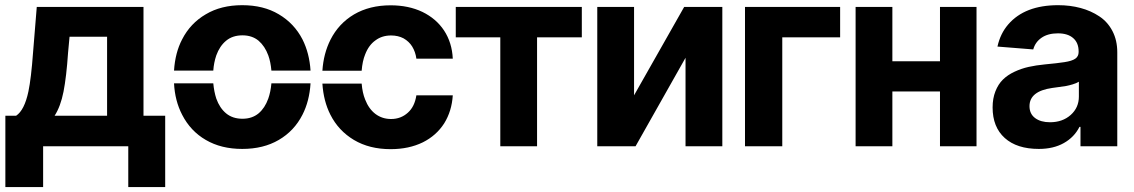

<svg xmlns="http://www.w3.org/2000/svg" viewBox="-20 -573 4440 752"><path d="M148.9 159.7H1V-119.6H43Q75.7 -141.1 91.3 -214.8Q102.1 -266.6 109.4 -366.7L124 -545.9H542V-119.6H627V159.7H482.4V0H148.9ZM193.8 -119.6H399.4V-429.2H252.4L246.6 -366.7Q240.2 -272.5 228.8 -214.1Q217.3 -155.8 193.8 -119.6Z M928.7 10.3Q846.2 10.3 786.1 -24.9Q726.1 -59.6 693.4 -123.5Q665 -178.2 661.6 -246.6H815.4Q818.4 -213.9 827.1 -187Q840.3 -149.9 865.7 -128.9Q891.1 -107.9 929.7 -107.9Q967.3 -107.9 992.7 -128.9Q1017.6 -149.9 1030.8 -187Q1040 -212.9 1043 -246.6H1196.3Q1191.9 -176.8 1164.6 -123.5Q1132.3 -60.1 1071.8 -24.9Q1011.7 10.3 928.7 10.3ZM661.6 -296.4Q666 -366.7 693.4 -418.9Q725.6 -481.9 786.1 -517.1Q845.7 -552.7 928.7 -552.7Q1012.2 -552.7 1071.8 -517.1Q1132.3 -481.4 1164.6 -418.9Q1191.9 -364.7 1196.3 -296.4H1043Q1040 -330.6 1030.8 -356Q1017.6 -392.1 992.7 -413.6Q967.3 -434.6 929.7 -434.6Q891.1 -434.6 865.7 -413.6Q840.3 -392.6 827.1 -356Q817.4 -327.1 815.4 -296.4Z M1509.8 11.2Q1426.8 11.2 1366.2 -24.9Q1305.7 -61 1273.9 -124Q1247.1 -176.8 1242.7 -245.6H1396.5Q1399.4 -209.5 1410.2 -183.1Q1424.3 -146.5 1450.7 -126.5Q1477.1 -106.9 1511.7 -106.9Q1550.3 -106.9 1577.6 -131.8Q1604 -155.3 1610.8 -199.7H1753.4Q1749.5 -137.7 1719.7 -89.8Q1689 -42 1636.2 -15.6Q1581.5 11.2 1509.8 11.2ZM1242.7 -295.9Q1247.1 -363.3 1274.4 -417.5Q1306.6 -481 1366.7 -516.6Q1427.7 -552.2 1509.8 -552.2Q1580.1 -552.2 1634.3 -526.4Q1688.5 -500 1719.2 -453.6Q1750.5 -405.8 1753.4 -343.3H1610.8Q1607.4 -369.6 1594.2 -391.1Q1582 -410.6 1560.5 -422.9Q1539.1 -434.1 1511.7 -434.1Q1476.1 -434.1 1450.7 -415Q1424.3 -396.5 1410.2 -359.9Q1399.4 -333.5 1396.5 -295.9Z M1939.5 -426.8H1765.1V-545.9H2258.8V-426.8H2083.5V0H1939.5Z M2463.4 -545.9V-199.7L2659.7 -545.9H2809.1V0H2665V-346.7L2469.2 0H2319.3V-545.9Z M2897.9 -545.9H3270.5V-426.8H3043.9V0H2897.9Z M3331.1 -545.9H3475.1V-333H3661.6V-545.9H3804.7V0H3661.6V-214.8H3475.1V0H3331.1Z M4048.8 10.3Q3962.9 10.3 3915.3 -32.5Q3867.7 -75.2 3867.7 -152.3Q3867.7 -187.5 3878.7 -215.3Q3889.6 -243.2 3908 -261.2Q3926.3 -279.3 3953.4 -292Q3980.5 -304.7 4009 -311Q4037.6 -317.4 4072.8 -320.8Q4120.6 -325.2 4148.9 -329.6Q4178.2 -334 4191.4 -343Q4204.6 -352.1 4204.6 -369.1V-371.6Q4204.6 -405.3 4183.3 -423.8Q4162.1 -442.4 4123.5 -442.4Q4084.5 -442.4 4059.6 -425.3Q4034.7 -408.2 4026.9 -379.4L3886.7 -390.6Q3897.9 -441.4 3928.7 -477.1Q3993.7 -552.7 4124.5 -552.7Q4171.4 -552.7 4212.2 -541.7Q4252.9 -530.8 4285.6 -509Q4318.4 -487.3 4337.2 -451.2Q4356 -415 4356 -368.2V0H4211.9V-76.2H4208Q4187.5 -35.6 4146.7 -12.7Q4106 10.3 4048.8 10.3ZM4092.3 -94.2Q4141.6 -94.2 4173.6 -122.8Q4205.6 -151.4 4205.6 -194.8V-252.9Q4196.3 -247.1 4181.6 -242.7Q4167 -238.3 4156 -236.3Q4145 -234.4 4125.7 -231.9Q4106.4 -229.5 4101.1 -228.5Q4012.2 -215.8 4012.2 -157.2Q4012.2 -127 4034.2 -110.6Q4056.2 -94.2 4092.3 -94.2Z"/></svg>

Font: Inter Tight Stencil
Style: Bold
Weight: 700
Designer: Rasmus Andersson
Foundry: rsms
Version: Version 3.004;Glyphs 3.1.2 (3151)